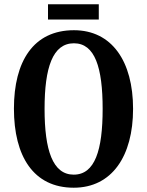

<svg xmlns="http://www.w3.org/2000/svg" viewBox="-20 -866 686 896"><path d="M204 -775H441V-846H204ZM324 10C502 10 601 -137 601 -358C601 -580 502 -725 325 -725C136 -725 45 -580 45 -359C45 -137 136 10 324 10ZM324 -51C226 -51 188 -165 188 -358C188 -551 226 -664 325 -664C423 -664 459 -551 459 -358C459 -165 423 -51 324 -51Z"/></svg>

Font: Noto Serif Bengali ExtraCondensed
Style: Bold
Weight: 700
Width: 2
Designer: Juan Bruce, Universal Thirst, Indian Type Foundry and the Monotype Design Team.
Foundry: Monotype Imaging Inc.
Version: Version 2.003